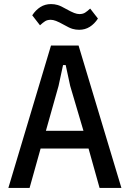

<svg xmlns="http://www.w3.org/2000/svg" viewBox="-20 -921 636 941"><path d="M468 0 414 -193H179L125 0H21L230 -698H365L575 0ZM324 -500 302 -602H289L267 -500L205 -280H389ZM368 -775Q351 -775 335.5 -779.5Q320 -784 294 -799Q269 -813 254.5 -818.5Q240 -824 229 -824Q212 -824 201 -817Q190 -810 176 -797L138 -846Q155 -872 178 -886.5Q201 -901 230 -901Q247 -901 262.5 -896.5Q278 -892 304 -877Q329 -863 343.5 -857.5Q358 -852 369 -852Q386 -852 397 -859Q408 -866 422 -879L460 -830Q443 -804 420 -789.5Q397 -775 368 -775Z"/></svg>

Font: IBM Plex Sans Cond Medm
Style: Regular
Weight: 500
Width: 3
Designer: Mike Abbink, Paul van der Laan, Pieter van Rosmalen
Foundry: Bold Monday
Version: Version 1.3